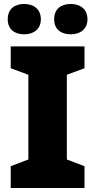

<svg xmlns="http://www.w3.org/2000/svg" viewBox="-20 -948 480 968"><path d="M19 -851C19 -799 55 -775 102 -775C147 -775 186 -799 186 -851C186 -904 147 -928 102 -928C55 -928 19 -904 19 -851ZM253 -851C253 -799 289 -775 337 -775C382 -775 421 -799 421 -851C421 -904 382 -928 337 -928C289 -928 253 -904 253 -851ZM406 0V-110L317 -144V-571L406 -604V-714H34V-604L123 -571V-144L34 -110V0Z"/></svg>

Font: Noto Sans Kannada Black
Style: Regular
Weight: 900
Designer: Jelle Bosma - Monotype Design Team
Foundry: Monotype Imaging Inc.
Version: Version 2.005